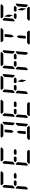

<svg xmlns="http://www.w3.org/2000/svg" viewBox="2744 -3784 1040 6568"><g transform="rotate(-90 3264.0 -500.0)"><path d="M220 -454 178 -500 229 -546H332H358L381 -499L350 -454H234ZM204 -969 237 -1000H666L694 -969L627 -907H625H490H397H262H260ZM92 -64 64 -95 97 -477H134L142 -467L185 -421L167 -218L160 -139L159 -125ZM199 -579 138 -523H101L134 -905L168 -936L224 -875L223 -861L216 -782ZM596 -546 638 -500 587 -454H574H497H457L434 -499L466 -546H492Z M1036 -454 994 -500 1045 -546H1148H1174L1197 -499L1166 -454H1050ZM1020 -969 1053 -1000H1482L1510 -969L1443 -907H1441H1306H1213H1078H1076ZM908 -64 880 -95 913 -477H950L958 -467L1001 -421L983 -218L976 -139L975 -125ZM1428 -31 1395 0H966L938 -31L1005 -93H1007H1142H1235H1370H1372ZM1015 -579 954 -523H917L950 -905L984 -936L1040 -875L1039 -861L1032 -782ZM1412 -546 1454 -500 1403 -454H1390H1313H1273L1250 -499L1282 -546H1308Z M2056 -157 2055 -139H1962L1979 -327L1983 -373L2036 -453L2075 -372L2071 -327ZM1836 -969 1869 -1000H2298L2326 -969L2259 -907H2257H2122H2029H1894H1892ZM2025 -861H2118L2101 -673L2097 -627L2044 -546L2005 -625L2009 -673ZM2244 -31 2211 0H1782L1754 -31L1821 -93H1823H1958H2051H2186H2188ZM2249 -421 2310 -477H2347L2314 -95L2280 -64L2224 -125L2225 -139L2232 -218ZM2356 -936 2384 -905 2351 -523H2314L2263 -579L2266 -607L2281 -782L2288 -861L2289 -874Z M2668 -454 2626 -500 2677 -546H2780H2806L2829 -499L2798 -454H2682ZM2652 -969 2685 -1000H3114L3142 -969L3075 -907H3073H2938H2845H2710H2708ZM2540 -64 2512 -95 2545 -477H2582L2590 -467L2633 -421L2615 -218L2608 -139L2607 -125ZM3060 -31 3027 0H2598L2570 -31L2637 -93H2639H2774H2867H3002H3004ZM2647 -579 2586 -523H2549L2582 -905L2616 -936L2672 -875L2671 -861L2664 -782ZM3044 -546 3086 -500 3035 -454H3022H2945H2905L2882 -499L2914 -546H2940Z M3484 -454 3442 -500 3493 -546H3596H3622L3645 -499L3614 -454H3498ZM3468 -969 3501 -1000H3930L3958 -969L3891 -907H3889H3754H3661H3526H3524ZM3757 -407H3771L3824 -298L3810 -139H3795L3743 -247ZM3356 -64 3328 -95 3361 -477H3398L3406 -467L3449 -421L3431 -218L3424 -139L3423 -125ZM3988 -936 4016 -905 3983 -523H3946L3895 -579L3898 -607L3913 -782L3920 -861L3921 -874ZM3463 -579 3402 -523H3365L3398 -905L3432 -936L3488 -875L3487 -861L3480 -782ZM3860 -546 3902 -500 3851 -454H3838H3761H3721L3698 -499L3730 -546H3756Z M4300 -454 4258 -500 4309 -546H4412H4438L4461 -499L4430 -454H4314ZM4284 -969 4317 -1000H4746L4774 -969L4707 -907H4705H4570H4477H4342H4340ZM4172 -64 4144 -95 4177 -477H4214L4222 -467L4265 -421L4247 -218L4240 -139L4239 -125ZM4697 -421 4758 -477H4795L4762 -95L4728 -64L4672 -125L4673 -139L4680 -218ZM4804 -936 4832 -905 4799 -523H4762L4711 -579L4714 -607L4729 -782L4736 -861L4737 -874ZM4279 -579 4218 -523H4181L4214 -905L4248 -936L4304 -875L4303 -861L4296 -782ZM4676 -546 4718 -500 4667 -454H4654H4577H4537L4514 -499L4546 -546H4572Z M5320 -157 5319 -139H5226L5243 -327L5247 -373L5300 -453L5339 -372L5335 -327ZM5100 -969 5133 -1000H5562L5590 -969L5523 -907H5521H5386H5293H5158H5156ZM5289 -861H5382L5365 -673L5361 -627L5308 -546L5269 -625L5273 -673ZM5508 -31 5475 0H5046L5018 -31L5085 -93H5087H5222H5315H5450H5452Z M5932 -454 5890 -500 5941 -546H6044H6070L6093 -499L6062 -454H5946ZM6035 -593H6021L5968 -702L5982 -861H5997L6049 -753ZM5916 -969 5949 -1000H6378L6406 -969L6339 -907H6337H6202H6109H5974H5972ZM6205 -407H6219L6272 -298L6258 -139H6243L6191 -247ZM6324 -31 6291 0H5862L5834 -31L5901 -93H5903H6038H6131H6266H6268ZM6329 -421 6390 -477H6427L6394 -95L6360 -64L6304 -125L6305 -139L6312 -218ZM5911 -579 5850 -523H5813L5846 -905L5880 -936L5936 -875L5935 -861L5928 -782ZM6308 -546 6350 -500 6299 -454H6286H6209H6169L6146 -499L6178 -546H6204Z"/></g></svg>

Font: DSEG14 Classic Mini
Style: Italic
Weight: 400
Italic angle: -5°
Designer: Keshikan(Twitter:@keshinomi_88pro)
Version: Version 0.46